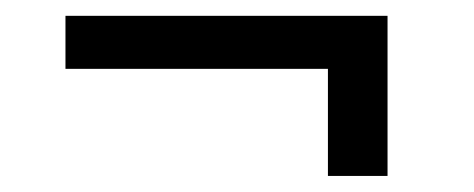

<svg xmlns="http://www.w3.org/2000/svg" viewBox="-20 -405 590 239"><path d="M462.4 -385.3V-186H388.2V-319.3H61.5V-385.3Z"/></svg>

Font: Vazirmatn RD UI Light
Style: Regular
Weight: 300
Designer: Saber Rastikerdar
Foundry: Saber Rastikerdar
Version: Version 33.003